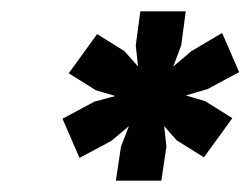

<svg xmlns="http://www.w3.org/2000/svg" viewBox="-20 -720 441 338"><path d="M317 -630 371 -662 401 -593 345 -563 307 -552 341 -542 389 -512 339 -443 291 -473 269 -498 273 -462 264 -402H184L193 -462L207 -498L176 -472L120 -442L90 -511L146 -541L183 -551L149 -561L101 -591L151 -660L199 -630L223 -603L219 -640L227 -700H307L299 -640L285 -603Z"/></svg>

Font: Fivo Sans Modern Heavy
Style: Regular
Weight: 900
Designer: Alexander Slobzheninov
Foundry: Alexander Slobzheninov
Version: 1.0